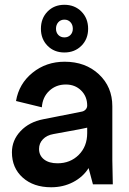

<svg xmlns="http://www.w3.org/2000/svg" viewBox="-20 -770 538 802"><path d="M193.8 12.2Q120.1 12.2 75 -28.1Q29.8 -68.4 29.8 -133.8Q29.8 -184.1 65.9 -222.4Q102.1 -260.7 161.1 -272L318.8 -303.2Q330.1 -304.7 337.2 -312Q344.2 -319.3 344.2 -329.1Q344.2 -367.2 318.8 -392.1Q293.5 -417 254.9 -417Q213.9 -417 185.8 -390.6Q157.7 -364.3 154.8 -321.8L46.9 -348.1Q59.1 -420.4 116 -466.3Q172.9 -512.2 250 -512.2Q336.9 -512.2 393.1 -459.7Q449.2 -407.2 449.2 -326.2V-100.1L451.2 0H368.2L350.1 -67.9Q326.7 -30.8 285.4 -9.3Q244.1 12.2 193.8 12.2ZM150.9 -649.9Q150.9 -693.4 178.5 -721.7Q206.1 -750 249 -750Q292 -750 320.1 -721.7Q348.1 -693.4 348.1 -649.9Q348.1 -606.9 320.1 -578.9Q292 -550.8 249 -550.8Q206.1 -550.8 178.5 -578.9Q150.9 -606.9 150.9 -649.9ZM284.2 -649.9Q284.2 -666.5 274.4 -677.2Q264.6 -688 249 -688Q233.4 -688 223.6 -677.2Q213.9 -666.5 213.9 -649.9Q213.9 -634.3 223.6 -624Q233.4 -613.8 249 -613.8Q264.6 -613.8 274.4 -624Q284.2 -634.3 284.2 -649.9ZM143.1 -147.9Q143.1 -120.6 163.8 -104.2Q184.6 -87.9 220.2 -87.9Q273.4 -87.9 308.8 -123Q344.2 -158.2 344.2 -213.9V-236.8Q340.8 -236.3 329.6 -233.6Q318.4 -231 312 -230L203.1 -210Q175.3 -205.1 159.2 -188.2Q143.1 -171.4 143.1 -147.9Z"/></svg>

Font: Apfel Grotezk Mittel
Style: Regular
Weight: 500
Designer: Luigi Gorlero
Foundry: © 2023, Luigi Gorlero & Collletttivo
Version: Version 2.000;Glyphs 3.2 (3217)